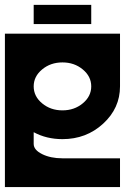

<svg xmlns="http://www.w3.org/2000/svg" viewBox="-20 -762 567 782"><path d="M234.4 -507.8Q186 -507.8 151.6 -479.2Q117.2 -450.7 117.2 -410.2Q117.2 -369.6 151.6 -341.1Q186 -312.5 234.4 -312.5Q282.7 -312.5 317.1 -341.1Q351.6 -369.6 351.6 -410.2Q351.6 -450.7 317.1 -479.2Q282.7 -507.8 234.4 -507.8ZM0 -625H468.8V-410.2Q468.8 -321.3 400.1 -258.3Q331.5 -195.3 234.4 -195.3Q169.4 -195.3 117.2 -223.6V-175.8Q117.2 -151.4 151.6 -134.3Q186 -117.2 234.4 -117.2H468.8V0H0ZM351.6 -664.1H117.2V-742.2H351.6Z"/></svg>

Font: Leporid
Style: Regular
Weight: 400
Designer: GGBotNet
Foundry: GGBotNet
Version: 1.00